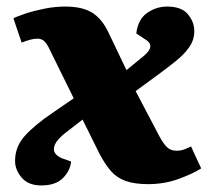

<svg xmlns="http://www.w3.org/2000/svg" viewBox="-20 -550 641 586"><path d="M366 -336 410 -372Q427 -385 434 -395.5Q441 -406 438 -414.5Q435 -423 423 -430L396 -448Q401 -491 429 -510.5Q457 -530 490 -530Q534 -530 553.5 -506.5Q573 -483 573 -455Q573 -428 557.5 -406Q542 -384 516.5 -363.5Q491 -343 461 -321L394 -272L467 -133Q479 -111 490 -100.5Q501 -90 519 -90Q532 -90 542.5 -94Q553 -98 563 -103L594 -36Q569 -20 525.5 -4Q482 12 432 12Q391 12 364 2.5Q337 -7 319 -27.5Q301 -48 284 -80L232 -185L179 -144Q155 -125 148 -109.5Q141 -94 147.5 -83.5Q154 -73 169 -67L197 -57Q194 -28 171.5 -6Q149 16 106 16Q67 16 46.5 -7.5Q26 -31 26 -59Q26 -102 55.5 -135Q85 -168 141 -206L205 -250L133 -396Q125 -414 116.5 -423Q108 -432 94 -432Q83 -432 71 -428.5Q59 -425 46 -420L21 -494Q32 -500 57.5 -508.5Q83 -517 115.5 -523.5Q148 -530 179 -530Q231 -530 261 -511.5Q291 -493 311 -451Z"/></svg>

Font: Literata 18pt ExtraBold
Style: Italic
Weight: 800
Italic angle: -2°
Designer: Latin by Veronika Burian and Jose Scaglione. Greek by Irene Vlachou. Cyrillic by Vera Evstafieva
Foundry: TypeTogether
Version: Version 3.103;gftools[0.9.29]